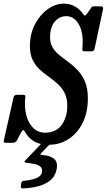

<svg xmlns="http://www.w3.org/2000/svg" viewBox="-72 -785 590 1062"><path d="M205 -578.5Q205 -544 220 -520.5Q235 -497 258.8 -478Q282.5 -459 309.2 -439.5Q336 -420 359.8 -394.2Q383.5 -368.5 398.8 -331.8Q414 -295 414 -240.5Q414 -164 385.5 -106.2Q357 -48.5 308.5 -16.5Q260 15.5 200 15.5Q145 15.5 113.5 -4.8Q82 -25 65.5 -57Q59.5 -67.5 55.8 -65.5Q52 -63.5 44 -51.5L22 -9Q17.5 -2 12.2 1.5Q7 5 -5 5H-34.5Q-47 5 -50 2.5Q-53 0 -50.5 -10L3 -247Q6 -260.5 21.5 -260.5H57Q69.5 -260.5 68.5 -250.5Q61.5 -195.5 72.8 -150.2Q84 -105 111 -78Q138 -51 177.5 -51Q237.5 -51 268.8 -93.8Q300 -136.5 300 -199.5Q300 -242.5 285 -271.5Q270 -300.5 246.5 -321.5Q223 -342.5 196.8 -361Q170.5 -379.5 147 -401.2Q123.5 -423 108.5 -453.8Q93.5 -484.5 93.5 -530.5Q93.5 -598 121.5 -651Q149.5 -704 192.5 -734.5Q235.5 -765 281 -765Q314.5 -765 341.5 -749.8Q368.5 -734.5 384.5 -712Q393.5 -698.5 398 -698.8Q402.5 -699 413 -714.5L428.5 -736.5Q433 -743.5 435.8 -746.8Q438.5 -750 450.5 -750H477.5Q493 -750 496.2 -746.5Q499.5 -743 497 -730.5L451.5 -517Q449 -506 444 -503.5Q439 -501 426 -501H402.5Q386 -501 384.2 -505.8Q382.5 -510.5 384 -523.5Q391 -600 365.2 -647.8Q339.5 -695.5 294.5 -695.5Q256.5 -695.5 230.8 -665Q205 -634.5 205 -578.5ZM43.5 242.5 45.5 228Q47.5 220 51.8 217.5Q56 215 63.5 214.5Q94.5 212.5 124.8 202Q155 191.5 160 167.5Q164 148 152.8 137.8Q141.5 127.5 121.2 122.8Q101 118 79 116Q65 114.5 63.8 111.5Q62.5 108.5 68.5 101.5L167 -1.5Q171.5 -6.5 183 -6.5H200.5Q221 -6.5 212 3.5L158.5 59.5Q150 68.5 151 70Q152 71.5 165 72.5Q206.5 76 228 94.2Q249.5 112.5 240.5 154.5Q232 193.5 202.5 215.5Q173 237.5 133 246.8Q93 256 54 257Q40.5 257.5 43.5 242.5Z"/></svg>

Font: Besley* Condensed Medium
Style: Italic
Weight: 500
Width: 3
Italic angle: -13°
Designer: Owen Earl
Foundry: indestructible type*
Version: Version 3.000; ttfautohint (v1.8.3)